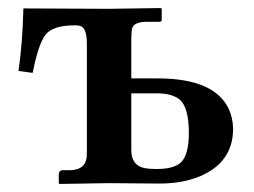

<svg xmlns="http://www.w3.org/2000/svg" viewBox="-20 -456 630 477"><path d="M195.8 -77.1V-347.2Q195.8 -386.7 179.2 -391.6Q174.3 -393.1 167 -393.1Q110.8 -393.1 93 -369.6Q75.2 -346.2 61.5 -276.4L61 -274.9L25.9 -279.8Q36.1 -349.6 38.1 -435.1L251 -434.1L379.9 -436L381.8 -434.1V-405.8Q380.4 -401.9 377 -401.9H346.2Q314 -401.9 308.6 -386.7Q306.2 -377.4 306.2 -358.9V-261.2H372.1Q512.2 -261.2 548.3 -185.5Q558.6 -163.1 559.1 -136.2Q559.1 -51.8 474.6 -17.1Q432.1 0 376 0L249 -1L127.9 1L126 -1V-23.9Q127.4 -32.2 133.8 -33.2H152.8Q190.9 -33.2 195.3 -64.5Q195.8 -70.8 195.8 -77.1ZM449.2 -126Q449.2 -190.9 424.8 -210Q405.8 -223.6 373 -224.1H306.2V-83Q306.2 -45.9 337.9 -38.6Q350.6 -36.1 369.1 -36.1Q419.9 -36.1 435.1 -59.1Q449.2 -80.6 449.2 -126Z"/></svg>

Font: Linux Libertine O
Style: Semibold
Weight: 700
Designer: Philipp H. Poll
Foundry: Philipp H. Poll
Version: Version 5.0.0